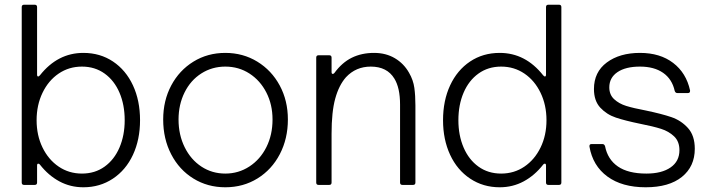

<svg xmlns="http://www.w3.org/2000/svg" viewBox="-20 -783 3012 813"><path d="M149 -86Q146 -90 142 -90Q137 -90 137 -82V-10Q137 0 127 0H82Q72 0 72 -10V-753Q72 -763 82 -763H127Q137 -763 137 -753V-467Q137 -459 142 -459Q144 -459 149 -464Q224 -559 333 -559Q404 -559 458.5 -522.5Q513 -486 543 -421.5Q573 -357 573 -274Q573 -192 543 -127.5Q513 -63 458 -26.5Q403 10 333 10Q278 10 231.5 -15Q185 -40 149 -86ZM508 -274Q508 -339 486 -390.5Q464 -442 423 -471.5Q382 -501 327 -501Q272 -501 228.5 -471.5Q185 -442 160 -390Q135 -338 135 -274Q135 -210 160 -158.5Q185 -107 228.5 -77.5Q272 -48 327 -48Q382 -48 423 -77.5Q464 -107 486 -158.5Q508 -210 508 -274Z M671 -277Q671 -357 705 -421Q739 -485 799 -522Q859 -559 934 -559Q1009 -559 1069.5 -522Q1130 -485 1164.5 -421Q1199 -357 1199 -277Q1199 -196 1165 -130.5Q1131 -65 1070.5 -27.5Q1010 10 934 10Q859 10 799 -27Q739 -64 705 -129.5Q671 -195 671 -277ZM1134 -277Q1134 -340 1108 -391Q1082 -442 1036.5 -471.5Q991 -501 934 -501Q878 -501 832.5 -472Q787 -443 761.5 -391.5Q736 -340 736 -277Q736 -212 762 -159.5Q788 -107 833 -77.5Q878 -48 934 -48Q990 -48 1036 -78Q1082 -108 1108 -160Q1134 -212 1134 -277Z M1329 0Q1319 0 1319 -10V-539Q1319 -549 1329 -549H1374Q1384 -549 1384 -539V-478Q1384 -470 1389 -470Q1393 -470 1396 -474Q1428 -518 1469.5 -538.5Q1511 -559 1564 -559Q1614 -559 1652 -536.5Q1690 -514 1712 -475Q1730 -444 1734.5 -411Q1739 -378 1739 -337V-10Q1739 0 1729 0H1684Q1674 0 1674 -10V-340Q1674 -411 1650 -450Q1619 -501 1550 -501Q1487 -501 1445 -456Q1415 -422 1399.5 -365.5Q1384 -309 1384 -217V-10Q1384 0 1374 0Z M1856 -274Q1856 -357 1886 -421.5Q1916 -486 1970.5 -522.5Q2025 -559 2096 -559Q2205 -559 2280 -464Q2285 -459 2287 -459Q2292 -459 2292 -467V-753Q2292 -763 2302 -763H2347Q2357 -763 2357 -753V-10Q2357 0 2347 0H2302Q2292 0 2292 -10V-82Q2292 -90 2287 -90Q2283 -90 2280 -86Q2244 -40 2197.5 -15Q2151 10 2096 10Q2026 10 1971 -26.5Q1916 -63 1886 -127.5Q1856 -192 1856 -274ZM2294 -274Q2294 -338 2269 -390Q2244 -442 2200.5 -471.5Q2157 -501 2102 -501Q2047 -501 2006 -471.5Q1965 -442 1943 -390.5Q1921 -339 1921 -274Q1921 -210 1943 -158.5Q1965 -107 2006 -77.5Q2047 -48 2102 -48Q2157 -48 2200.5 -77.5Q2244 -107 2269 -158.5Q2294 -210 2294 -274Z M2476 -162V-165Q2476 -173 2485 -173H2531Q2539 -173 2542 -164Q2553 -108 2596.5 -78Q2640 -48 2717 -48Q2782 -48 2819.5 -74Q2857 -100 2857 -147Q2857 -184 2834.5 -205.5Q2812 -227 2779 -237.5Q2746 -248 2690 -259Q2627 -272 2588 -285Q2549 -298 2522 -327Q2495 -356 2495 -406Q2495 -478 2549.5 -518.5Q2604 -559 2690 -559Q2775 -559 2830.5 -516.5Q2886 -474 2902 -400V-398Q2902 -389 2893 -389H2848Q2840 -389 2837 -398Q2826 -448 2788 -474.5Q2750 -501 2690 -501Q2629 -501 2594.5 -477.5Q2560 -454 2560 -413Q2560 -382 2580.5 -363Q2601 -344 2631.5 -334.5Q2662 -325 2715 -315Q2782 -301 2823 -287Q2864 -273 2893 -241Q2922 -209 2922 -153Q2922 -78 2867.5 -34Q2813 10 2714 10Q2614 10 2552 -35.5Q2490 -81 2476 -162Z"/></svg>

Font: Open Sauce Two Light
Style: Regular
Weight: 300
Designer: Alfredo Marco Pradil
Foundry: Creative Sauce Fz LLC
Version: Version 1.477